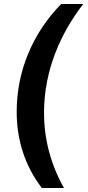

<svg xmlns="http://www.w3.org/2000/svg" viewBox="-20 -765 437 955"><path d="M188 170H298C232 52 199 -73 199 -204C199 -420 285 -604 394 -745H284C142 -599 63 -412 63 -209C63 -68 104 60 188 170Z"/></svg>

Font: Mluvka Bold
Style: Italic
Weight: 700
Italic angle: -8°
Designer: Modified by Jiří Krblich, Original typeface by Gumpita Rahayu
Foundry: Gumpita Rahayu & Jiří Krblich
Version: Version 2.000;Glyphs 3.1.1 (3134)